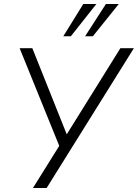

<svg xmlns="http://www.w3.org/2000/svg" viewBox="-20 -948 695 968"><path d="M146 0 287 -226 285 -197 79 -705H143L320 -262H311L587 -705H655L215 0ZM299 -765 400 -928H466L337 -765ZM409 -765 514 -928H579L448 -765Z"/></svg>

Font: Nunito Sans 10pt SemiCondensed Light
Style: Italic
Weight: 300
Width: 4
Italic angle: -9°
Designer: Vernon Adams
Foundry: Vernon Adams
Version: Version 3.101;gftools[0.9.27]